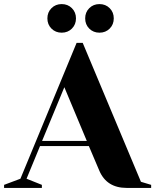

<svg xmlns="http://www.w3.org/2000/svg" viewBox="-40 -920 760 940"><path d="M90 -45 165 -15V0H-20V-15L60 -45L335 -710H365L650 -30L700 -15V0H580Q482 0 446 -85L395 -205H156ZM275 -493 166 -230H385ZM212 -780Q192 -800 192 -830Q192 -860 212 -880Q232 -900 262 -900Q292 -900 312 -880Q332 -860 332 -830Q332 -800 312 -780Q292 -760 262 -760Q232 -760 212 -780ZM397 -780Q377 -800 377 -830Q377 -860 397 -880Q417 -900 447 -900Q477 -900 497 -880Q517 -860 517 -830Q517 -800 497 -780Q477 -760 447 -760Q417 -760 397 -780Z"/></svg>

Font: Yeseva One
Style: Regular
Weight: 400
Designer: Jovanny Lemonad
Foundry: Jovanny Lemonad
Version: Version 2.000